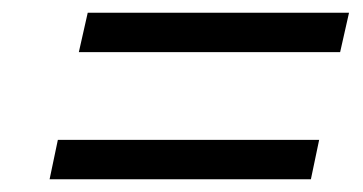

<svg xmlns="http://www.w3.org/2000/svg" viewBox="-20 -522 571 302"><path d="M104 -440 118 -502H529L515 -440ZM58 -240 71 -302H482L469 -240Z"/></svg>

Font: Instrument Sans SemiCondensed
Style: Italic
Weight: 400
Width: 4
Italic angle: -13°
Designer: Rodrigo Fuenzalida
Foundry: fragTYPE
Version: Version 1.000;gftools[0.9.28]